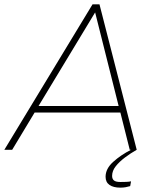

<svg xmlns="http://www.w3.org/2000/svg" viewBox="-20 -688 732 882"><path d="M0 0 405 -668H437L608 0H576L533 -171H139L36 0ZM157 -201H525L417 -631ZM533 174Q501 174 483 161.5Q465 149 465 124Q465 87 500 55.5Q535 24 582 0H608Q580 16 554 35.5Q528 55 511.5 76Q495 97 495 120Q495 134 503.5 141Q512 148 533 148Q546 148 559.5 147.5Q573 147 582 145L578 167Q568 170 557 172Q546 174 533 174Z"/></svg>

Font: Gantari Thin
Style: Italic
Weight: 100
Italic angle: -10°
Designer: Anugrah Pasau
Foundry: Lafontype
Version: Version 1.000; ttfautohint (v1.8.4.7-5d5b)